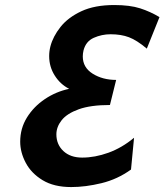

<svg xmlns="http://www.w3.org/2000/svg" viewBox="-20 -738 660 770"><path d="M619.6 -669.4 568.8 -543Q528.8 -576.7 497.3 -588.6Q465.8 -600.6 423.3 -600.6Q388.2 -600.6 356.2 -586.4Q324.2 -572.3 314.9 -535.6Q312 -523.4 312 -511.7Q312 -467.3 351.8 -442.4Q391.6 -417.5 445.8 -417.5L420.9 -316.9Q343.3 -316.9 295.9 -299.8Q248.5 -282.7 227.3 -255.9Q206.1 -229 206.1 -199.2Q206.1 -158.7 234.1 -132.3Q262.2 -106 309.6 -106Q360.8 -106 414.8 -125.5Q468.8 -145 517.6 -185.5L505.4 -58.1Q451.2 -19 387 -3.4Q322.8 12.2 265.6 12.2Q196.3 12.2 150.9 -15.4Q105.5 -43 83.3 -85Q61 -127 61 -169.9Q61 -223.1 88.1 -266.8Q115.2 -310.5 159.9 -340.6Q204.6 -370.6 257.3 -381.8Q221.7 -399.9 199.5 -435.1Q177.2 -470.2 177.2 -513.2Q177.2 -532.7 182.1 -551.8Q192.4 -591.8 222.7 -629.9Q252.9 -668 306.2 -692.9Q359.4 -717.8 438 -717.8Q501 -717.8 542 -704.6Q583 -691.4 619.6 -669.4Z"/></svg>

Font: Andika
Style: Bold Italic
Weight: 700
Italic angle: -14°
Designer: Victor Gaultney, Annie Olsen, Julie Remington, Don Collingsworth, Eric Hays, Becca Hirsbrunner
Foundry: SIL International
Version: Version 6.101